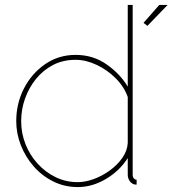

<svg xmlns="http://www.w3.org/2000/svg" viewBox="-20 -750 701 780"><path d="M46 -258Q46 -330 77.5 -391Q109 -452 163.5 -489.5Q218 -527 287 -527Q358 -527 413 -488.5Q468 -450 499 -398V-730H519V-40Q519 -31 523.5 -25.5Q528 -20 535 -20V0Q526 0 522 -2Q511 -7 505 -17.5Q499 -28 499 -40V-108Q466 -56 410.5 -23Q355 10 296 10Q242 10 196 -13Q150 -36 116.5 -74.5Q83 -113 64.5 -160.5Q46 -208 46 -258ZM499 -169V-356Q484 -398 450 -432Q416 -466 372.5 -486.5Q329 -507 287 -507Q236 -507 195.5 -486Q155 -465 126 -429Q97 -393 81.5 -349Q66 -305 66 -258Q66 -209 83.5 -164.5Q101 -120 133 -85Q165 -50 206.5 -30Q248 -10 296 -10Q326 -10 360.5 -22.5Q395 -35 426 -57.5Q457 -80 477 -108.5Q497 -137 499 -169ZM579 -645 563 -657 627 -730H661Z"/></svg>

Font: Raleway Thin
Style: Regular
Weight: 100
Designer: Matt McInerney, Pablo Impallari, Rodrigo Fuenzalida
Foundry: Matt McInerney, Pablo Impallari, Rodrigo Fuenzalida
Version: Version 4.026